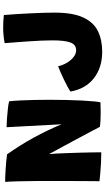

<svg xmlns="http://www.w3.org/2000/svg" viewBox="267 -954 695 1270"><g transform="rotate(-90 615.0 -318.5)"><path d="M243 3.5Q208.5 3.5 170.8 1.5Q133 -0.5 101 -3.5Q69 -6.5 52 -8.5Q52 -13.5 52.2 -41.5Q52.5 -69.5 52.8 -113.2Q53 -157 53.2 -209.5Q53.5 -262 53.5 -316Q53.5 -375 53 -435Q52.5 -495 51.2 -546.8Q50 -598.5 47.5 -632.5Q58 -632.5 80.8 -631.8Q103.5 -631 131 -629.2Q158.5 -627.5 184.8 -625Q211 -622.5 229.5 -620Q292 -531.5 340.5 -442.8Q389 -354 428.5 -259.5L409 -623Q430.5 -623 465.2 -620.5Q500 -618 533 -614.2Q566 -610.5 580.5 -606Q584 -574.5 586.2 -530.2Q588.5 -486 589.5 -436Q590.5 -386 590.5 -337.5Q590.5 -281.5 589.2 -226.2Q588 -171 585.5 -123.8Q583 -76.5 579.8 -44.2Q576.5 -12 573.5 -2Q544 -0.5 506 -0.5Q479 -0.5 453.8 -1.8Q428.5 -3 411.5 -6Q406 -16.5 387.5 -51.5Q369 -86.5 342.8 -135.8Q316.5 -185 287.2 -239Q258 -293 231 -342.5Q233 -326.5 234.8 -292.8Q236.5 -259 238 -216.5Q239.5 -174 240.8 -130.8Q242 -87.5 242.5 -51.8Q243 -16 243 3.5ZM908.5 9.5Q803.5 9.5 733 -45.5Q662.5 -100.5 645 -200.5Q654.5 -207.5 675.8 -219Q697 -230.5 722.8 -243Q748.5 -255.5 772.5 -266Q796.5 -276.5 812 -282Q825 -230 855.2 -196.5Q885.5 -163 918.5 -163Q955.5 -163 969.5 -200.8Q983.5 -238.5 983.5 -320.5Q983.5 -351.5 981.8 -391.5Q980 -431.5 977.2 -472.8Q974.5 -514 971.8 -549.8Q969 -585.5 967 -608.8Q965 -632 965 -635.5Q986.5 -640 1014 -642.8Q1041.5 -645.5 1065 -645.5Q1090 -645.5 1110.2 -644.5Q1130.5 -643.5 1151 -641Q1154 -607.5 1156.8 -563.2Q1159.5 -519 1162 -471.8Q1164.5 -424.5 1165.8 -380.8Q1167 -337 1167 -305Q1167 -185.5 1135.2 -116.8Q1103.5 -48 1045.5 -19.2Q987.5 9.5 908.5 9.5Z"/></g></svg>

Font: Grandstander ExtraBold
Style: Regular
Weight: 800
Designer: Tyler Finck
Foundry: Etcetera Type Co
Version: Version 1.200; ttfautohint (v1.8.3)